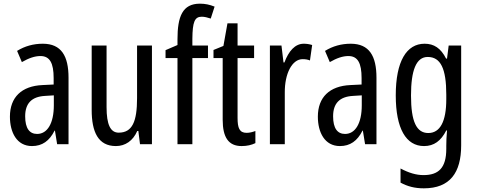

<svg xmlns="http://www.w3.org/2000/svg" viewBox="-20 -785 2594 1045"><path d="M213 -547C162 -547 115 -534 73 -508L99 -447C137 -469 170 -480 200 -480C251 -480 272 -442 272 -360V-325L211 -322C98 -317 34 -256 34 -150C34 -65 71 10 154 10C210 10 249 -18 277 -74H279L291 0H353V-362C353 -480 314 -547 213 -547ZM225 -263 273 -266V-212C273 -114 238 -56 182 -56C141 -56 117 -86 117 -152C117 -222 152 -259 225 -263Z M807 -537H726V-251C726 -123 700 -63 626 -63C581 -63 560 -107 560 -202V-537H479V-187C479 -67 514 10 611 10C662 10 704 -19 727 -72H733L742 0H807Z M1112 -469V-537H1027V-574C1028 -665 1039 -694 1078 -694C1093 -694 1109 -690 1127 -684L1148 -749C1120 -760 1097 -765 1068 -765C973 -765 946 -695 946 -571V-540L881 -512V-469H946V0H1027V-469Z M1322 -62C1283 -62 1273 -89 1273 -143V-469H1363V-537H1273V-658H1218L1196 -535L1142 -513V-469H1192V-133C1192 -37 1224 10 1295 10C1325 10 1349 4 1370 -6V-72C1354 -66 1338 -62 1322 -62Z M1633 -547C1586 -547 1551 -507 1528 -445H1523L1512 -537H1449V0H1530V-280C1529 -385 1570 -463 1627 -463C1642 -463 1655 -461 1667 -456L1679 -540C1663 -545 1648 -547 1633 -547Z M1889 -547C1838 -547 1791 -534 1749 -508L1775 -447C1813 -469 1846 -480 1876 -480C1927 -480 1948 -442 1948 -360V-325L1887 -322C1774 -317 1710 -256 1710 -150C1710 -65 1747 10 1830 10C1886 10 1925 -18 1953 -74H1955L1967 0H2029V-362C2029 -480 1990 -547 1889 -547ZM1901 -263 1949 -266V-212C1949 -114 1914 -56 1858 -56C1817 -56 1793 -86 1793 -152C1793 -222 1828 -259 1901 -263Z M2291 -547C2193 -547 2134 -452 2134 -266C2134 -85 2190 10 2288 10C2342 10 2380 -18 2409 -75H2413C2410 -43 2409 -13 2409 9V25C2409 129 2367 168 2285 168C2245 168 2205 156 2160 132V209C2199 230 2238 240 2287 240C2429 240 2490 155 2490 6V-537H2422L2413 -466H2408C2379 -523 2342 -547 2291 -547ZM2308 -475C2378 -475 2409 -412 2409 -270V-245C2409 -123 2375 -61 2311 -61C2247 -61 2217 -123 2217 -265C2217 -402 2245 -475 2308 -475Z"/></svg>

Font: Noto Sans Lao Looped ExtraCondensed
Style: Regular
Weight: 400
Width: 2
Designer: Mark Frömberg, Ben Mitchell
Foundry: The Fontpad Ltd
Version: Version 1.002